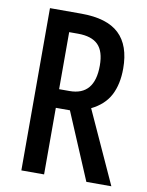

<svg xmlns="http://www.w3.org/2000/svg" viewBox="-82 -773 639 832"><g transform="rotate(10 238.0 -357.0)"><path d="M208 -714Q321 -714 374.5 -663.5Q428 -613 428 -511Q428 -442 403 -394Q378 -346 321 -318L466 0H356L232 -293H170V0H70V-714ZM209 -626H170V-375H216Q326 -375 326 -506Q326 -569 297.5 -597.5Q269 -626 209 -626Z"/></g></svg>

Font: Noto Sans Lao Looped ExtraCondensed Medium
Style: Regular
Weight: 500
Width: 2
Designer: Mark Frömberg, Ben Mitchell
Foundry: The Fontpad Ltd
Version: Version 1.002; ttfautohint (v1.8.4.7-5d5b)